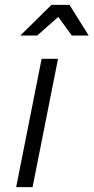

<svg xmlns="http://www.w3.org/2000/svg" viewBox="-20 -764 382 784"><path d="M217 -524 113 0H46L150 -524ZM342 -619H273L218 -695L132 -619H63L190 -744H264Z"/></svg>

Font: Gontserrat Light
Style: Italic
Weight: 300
Italic angle: -11.3°
Designer: Julieta Ulanovsky
Foundry: Julieta Ulanovsky
Version: Version 6.001